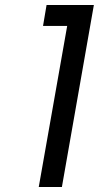

<svg xmlns="http://www.w3.org/2000/svg" viewBox="-20 -743 393 763"><path d="M151 -640 165 -723H353L226 0H134L247 -640Z"/></svg>

Font: Fz Poppins
Style: Italic
Weight: 400
Italic angle: -10°
Designer: Ninad Kale (Devanagari), Jonny Pinhorn (Latin)
Foundry: Indian Type Foundry
Version: Vit hóa bi Vntype.Com & FontZin.Com